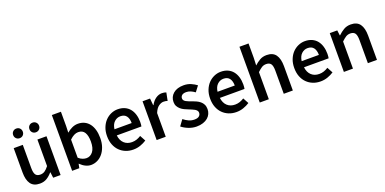

<svg xmlns="http://www.w3.org/2000/svg" viewBox="-11 -1489 4578 2284"><g transform="rotate(-20 2278.0 -347.0)"><path d="M219 12Q140 12 104 -38.5Q68 -89 68 -183V-491H183V-198Q183 -137 201 -112Q219 -87 259 -87Q291 -87 315.5 -103Q340 -119 368 -155V-491H483V0H389L380 -72H377Q345 -34 307.5 -11Q270 12 219 12ZM176 -578Q150 -578 132.5 -595.5Q115 -613 115 -639Q115 -665 132.5 -682.5Q150 -700 176 -700Q203 -700 220 -682.5Q237 -665 237 -639Q237 -613 220 -595.5Q203 -578 176 -578ZM382 -578Q355 -578 338 -595.5Q321 -613 321 -639Q321 -665 338 -682.5Q355 -700 382 -700Q408 -700 425.5 -682.5Q443 -665 443 -639Q443 -613 425.5 -595.5Q408 -578 382 -578Z M867 12Q833 12 798.5 -4.5Q764 -21 733 -52H730L720 0H629V-706H744V-524L741 -442Q772 -469 808.5 -486Q845 -503 883 -503Q929 -503 965 -485.5Q1001 -468 1026 -435.5Q1051 -403 1064 -357Q1077 -311 1077 -254Q1077 -191 1059.5 -141.5Q1042 -92 1013 -58Q984 -24 946 -6Q908 12 867 12ZM843 -83Q892 -83 925 -125.5Q958 -168 958 -252Q958 -326 933 -367Q908 -408 852 -408Q800 -408 744 -353V-124Q770 -101 795.5 -92Q821 -83 843 -83Z M1402 12Q1351 12 1307 -5.5Q1263 -23 1230 -56Q1197 -89 1178.5 -136.5Q1160 -184 1160 -245Q1160 -305 1179 -353Q1198 -401 1229.5 -434Q1261 -467 1302 -485Q1343 -503 1386 -503Q1436 -503 1474 -486Q1512 -469 1537.5 -438Q1563 -407 1576 -364Q1589 -321 1589 -270Q1589 -253 1587.5 -238Q1586 -223 1584 -214H1272Q1280 -148 1318.5 -112.5Q1357 -77 1417 -77Q1449 -77 1476.5 -86.5Q1504 -96 1531 -113L1570 -41Q1535 -18 1492 -3Q1449 12 1402 12ZM1271 -292H1489Q1489 -349 1464.5 -381.5Q1440 -414 1389 -414Q1345 -414 1312 -383Q1279 -352 1271 -292Z M1699 0V-491H1794L1802 -404H1806Q1832 -452 1869 -477.5Q1906 -503 1945 -503Q1980 -503 2001 -493L1981 -393Q1968 -397 1957 -399Q1946 -401 1930 -401Q1901 -401 1869 -378.5Q1837 -356 1814 -300V0Z M2203 12Q2152 12 2102.5 -7.5Q2053 -27 2017 -56L2071 -130Q2104 -104 2136.5 -89.5Q2169 -75 2207 -75Q2247 -75 2266 -91.5Q2285 -108 2285 -134Q2285 -149 2276 -160.5Q2267 -172 2252 -181Q2237 -190 2218 -197.5Q2199 -205 2180 -213Q2156 -222 2131 -234Q2106 -246 2086.5 -263Q2067 -280 2054.5 -302.5Q2042 -325 2042 -356Q2042 -421 2090 -462Q2138 -503 2221 -503Q2272 -503 2313 -485Q2354 -467 2384 -444L2331 -374Q2305 -393 2278.5 -404.5Q2252 -416 2223 -416Q2186 -416 2168.5 -400.5Q2151 -385 2151 -362Q2151 -347 2159.5 -336.5Q2168 -326 2182 -318Q2196 -310 2214.5 -303Q2233 -296 2253 -289Q2278 -280 2303 -268.5Q2328 -257 2348.5 -240Q2369 -223 2381.5 -198.5Q2394 -174 2394 -140Q2394 -108 2381.5 -80.5Q2369 -53 2345 -32.5Q2321 -12 2285 0Q2249 12 2203 12Z M2707 12Q2656 12 2612 -5.5Q2568 -23 2535 -56Q2502 -89 2483.5 -136.5Q2465 -184 2465 -245Q2465 -305 2484 -353Q2503 -401 2534.5 -434Q2566 -467 2607 -485Q2648 -503 2691 -503Q2741 -503 2779 -486Q2817 -469 2842.5 -438Q2868 -407 2881 -364Q2894 -321 2894 -270Q2894 -253 2892.5 -238Q2891 -223 2889 -214H2577Q2585 -148 2623.5 -112.5Q2662 -77 2722 -77Q2754 -77 2781.5 -86.5Q2809 -96 2836 -113L2875 -41Q2840 -18 2797 -3Q2754 12 2707 12ZM2576 -292H2794Q2794 -349 2769.5 -381.5Q2745 -414 2694 -414Q2650 -414 2617 -383Q2584 -352 2576 -292Z M3004 0V-706H3119V-524L3115 -429Q3146 -458 3183.5 -480.5Q3221 -503 3272 -503Q3351 -503 3387 -452.5Q3423 -402 3423 -308V0H3308V-293Q3308 -354 3290 -379Q3272 -404 3231 -404Q3199 -404 3174.5 -388.5Q3150 -373 3119 -343V0Z M3772 12Q3721 12 3677 -5.5Q3633 -23 3600 -56Q3567 -89 3548.5 -136.5Q3530 -184 3530 -245Q3530 -305 3549 -353Q3568 -401 3599.5 -434Q3631 -467 3672 -485Q3713 -503 3756 -503Q3806 -503 3844 -486Q3882 -469 3907.5 -438Q3933 -407 3946 -364Q3959 -321 3959 -270Q3959 -253 3957.5 -238Q3956 -223 3954 -214H3642Q3650 -148 3688.5 -112.5Q3727 -77 3787 -77Q3819 -77 3846.5 -86.5Q3874 -96 3901 -113L3940 -41Q3905 -18 3862 -3Q3819 12 3772 12ZM3641 -292H3859Q3859 -349 3834.5 -381.5Q3810 -414 3759 -414Q3715 -414 3682 -383Q3649 -352 3641 -292Z M4069 0V-491H4164L4172 -425H4176Q4209 -457 4247.5 -480Q4286 -503 4337 -503Q4416 -503 4452 -452.5Q4488 -402 4488 -308V0H4373V-293Q4373 -354 4355 -379Q4337 -404 4296 -404Q4264 -404 4239.5 -388.5Q4215 -373 4184 -343V0Z"/></g></svg>

Font: Giro Sans Semibold
Style: Regular
Weight: 600
Designer: Paul D. Hunt
Foundry: Adobe Systems Incorporated
Version: Version 1.000;PS 1.0;hotconv 1.0.88;makeotf.lib2.5.647800